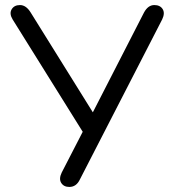

<svg xmlns="http://www.w3.org/2000/svg" viewBox="-20 -732 684 759"><path d="M254 7Q232 7 222 -9Q212 -25 224 -50L307 -211L30 -655Q16 -678 26 -695Q36 -712 59 -712Q83 -712 101 -683L347 -288L549 -682Q565 -712 590 -712Q613 -712 623 -696Q633 -680 621 -655L296 -23Q282 7 254 7Z"/></svg>

Font: Nunito
Style: Regular
Weight: 400
Designer: Vernon Adams
Foundry: Vernon Adams
Version: Version 3.602